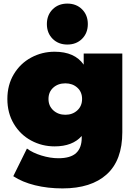

<svg xmlns="http://www.w3.org/2000/svg" viewBox="-20 -845 751 1069"><path d="M661 -547H446V-485C412.7 -533 358.7 -557 284 -557C237.3 -557 193.8 -546.2 153.5 -524.5C113.2 -502.8 81 -472 57 -432C33 -392 21 -346 21 -294C21 -242 33 -195.8 57 -155.5C81 -115.2 113.2 -84.2 153.5 -62.5C193.8 -40.8 237.3 -30 284 -30C350.7 -30 401 -49.3 435 -88V-78C435 -40.7 424.7 -12.3 404 7C383.3 26.3 350.3 36 305 36C275 36 243.7 31 211 21C178.3 11 151.3 -2 130 -18L54 136C87.3 158 127.7 174.8 175 186.5C222.3 198.2 273.3 204 328 204C434.7 204 516.8 177.8 574.5 125.5C632.2 73.2 661 -5 661 -109ZM410.5 -230.5C392.8 -214.2 370.7 -206 344 -206C317.3 -206 295 -214.2 277 -230.5C259 -246.8 250 -268 250 -294C250 -320 258.8 -341 276.5 -357C294.2 -373 316.7 -381 344 -381C370.7 -381 392.8 -373 410.5 -357C428.2 -341 437 -320 437 -294C437 -268 428.2 -246.8 410.5 -230.5ZM273 -629C294.3 -607.7 321.7 -597 355 -597C388.3 -597 415.7 -607.7 437 -629C458.3 -650.3 469 -677.7 469 -711C469 -744.3 458.3 -771.7 437 -793C415.7 -814.3 388.3 -825 355 -825C321.7 -825 294.3 -814.3 273 -793C251.7 -771.7 241 -744.3 241 -711C241 -677.7 251.7 -650.3 273 -629Z"/></svg>

Font: Montserrat Custom Black
Style: Regular
Weight: 900
Designer: Julieta Ulanovsky
Foundry: Julieta Ulanovsky
Version: Version 7.200